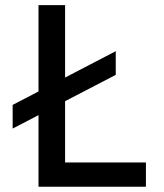

<svg xmlns="http://www.w3.org/2000/svg" viewBox="-20 -713 626 733"><path d="M28.3 -222.2 127 -273.4V0H537.1V-92.8H228.5V-326.7L421.9 -427.2V-517.6L228.5 -417V-693.4H127V-363.8L28.3 -312.5Z"/></svg>

Font: Cascadia Code PL
Style: Regular
Weight: 400
Monospace: yes
Designer: Aaron Bell
Foundry: Saja Typeworks
Version: Version 2404.023